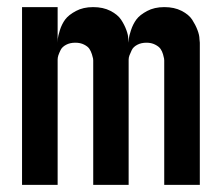

<svg xmlns="http://www.w3.org/2000/svg" viewBox="-20 -520 624 540"><path d="M42 -500H142.1V-399.9Q142.1 -403.8 142.6 -410.9Q143.1 -418 148.4 -435.1Q153.8 -452.1 163.3 -465.1Q172.9 -478 193.4 -489Q213.9 -500 241.9 -500Q270 -500 290.5 -489.5Q311 -479 320.6 -464.6Q330.1 -450.2 335.4 -435.5Q340.8 -420.9 340.8 -410.2L341.8 -399.9Q341.8 -403.8 342.3 -410.9Q342.8 -418 348.4 -435.1Q354 -452.1 363.5 -465.1Q373 -478 393.6 -489Q414.1 -500 442.1 -500Q470.2 -500 490.7 -489.5Q511.2 -479 520.5 -464.6Q529.8 -450.2 535.4 -435.5Q541 -420.9 541 -410.2L542 -399.9V-351.1V0H441.9V-350.1Q441.9 -352.1 441.4 -355.5Q440.9 -358.9 438.5 -367.4Q436 -376 431.4 -382.6Q426.8 -389.2 416.3 -394.5Q405.8 -399.9 392.1 -399.9Q377 -399.9 366 -394Q355 -388.2 350.6 -379.2Q346.2 -370.1 344 -364Q341.8 -357.9 341.8 -352.1V-351.1V0H242.2V-350.1Q242.2 -352.1 241.7 -355.5Q241.2 -358.9 238.5 -367.4Q235.8 -376 231.4 -382.6Q227.1 -389.2 216.6 -394.5Q206.1 -399.9 191.9 -399.9Q176.8 -399.9 165.8 -394Q154.8 -388.2 150.4 -379.2Q146 -370.1 144 -364Q142.1 -357.9 142.1 -352.1V0H42Z"/></svg>

Font: OSP-DIN
Style: DIN
Weight: 500
Width: 3
Version: Version 001.000